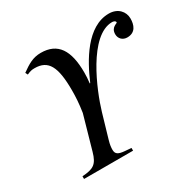

<svg xmlns="http://www.w3.org/2000/svg" viewBox="-148 -824 989 980"><g transform="rotate(-30 346.5 -334.0)"><path d="M347 -408C350 -431 351 -450 351 -470C351 -601 308 -668 208 -668C162 -668 131 -649 89 -619L96 -605C117 -614 124 -616 142 -616C222 -616 251 -562 251 -423C251 -384 249 -348 241 -295L185 -98C167 -34 144 -20 78 -16V0H367V-16L331 -19C292 -22 278 -31 278 -56C278 -69 279 -84 287 -111L328 -251C360 -359 467 -622 602 -622C609 -622 622 -619 622 -609C622 -603 585 -602 585 -560C585 -534 604 -515 631 -515C680 -515 693 -554 693 -591C693 -632 662 -668 609 -668C480 -668 396 -516 350 -408Z"/></g></svg>

Font: STIXGeneral
Style: Italic
Weight: 400
Italic angle: -16.33°
Designer: MicroPress Inc., with final additions and corrections provided by Coen Hoffman, Elsevier (retired)
Version: Version 1.1.0